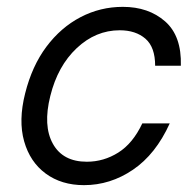

<svg xmlns="http://www.w3.org/2000/svg" viewBox="-20 -530 557 560"><path d="M225 10Q159.2 10 113.3 -23.8Q67.5 -57.5 50.4 -117.9Q33.3 -178.3 53.3 -257.5Q73.3 -337.5 115.4 -393.8Q157.5 -450 215 -480Q272.5 -510 338.3 -510Q413.3 -510 461.7 -467.5Q510 -425 507.5 -338.3H432.5Q432.5 -392.5 404.2 -417.1Q375.8 -441.7 329.2 -441.7Q259.2 -441.7 203.8 -389.6Q148.3 -337.5 126.7 -250Q105 -163.3 134.2 -110.8Q163.3 -58.3 233.3 -58.3Q282.5 -58.3 325 -85Q367.5 -111.7 395 -170H475Q434.2 -80 367.9 -35Q301.7 10 225 10Z"/></svg>

Font: Funnel Sans Light Light
Style: Italic
Weight: 300
Italic angle: -14.036°
Version: Version 1.000